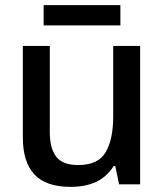

<svg xmlns="http://www.w3.org/2000/svg" viewBox="-20 -718 640 748"><path d="M255 10Q159 10 114 -38.5Q69 -87 69 -182V-539H174V-203Q174 -140 199 -107.5Q224 -75 285 -75Q363 -75 392 -125.5Q421 -176 421 -263V-539H526V0H444L429 -71H423Q395 -28 353.5 -9Q312 10 255 10ZM150 -619V-698H449V-619Z"/></svg>

Font: Noto Sans Mono Medium
Style: Regular
Weight: 500
Designer: Monotype Design Team
Foundry: Monotype Imaging Inc.
Version: Version 2.014